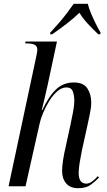

<svg xmlns="http://www.w3.org/2000/svg" viewBox="-20 -978 560 1008"><path d="M390 10Q349 10 327.5 -15Q306 -40 306 -81Q306 -104 311 -137Q316 -170 325 -208L351 -328Q356 -354 363 -387.5Q370 -421 370 -451Q370 -478 362 -498.5Q354 -519 329 -519Q304 -519 281 -499Q258 -479 239 -448.5Q220 -418 206.5 -385.5Q193 -353 188 -329L114 0H25L169 -675Q172 -690 174 -700Q176 -710 176 -716Q176 -735 162.5 -742.5Q149 -750 123 -750H112L114 -760H279L230 -531Q226 -513 220 -487.5Q214 -462 208.5 -437.5Q203 -413 199 -400H202Q237 -474 275 -509.5Q313 -545 367 -545Q419 -545 439 -513.5Q459 -482 459 -440Q459 -413 452 -381.5Q445 -350 440 -324L410 -188Q403 -154 398 -122.5Q393 -91 393 -70Q393 -14 433 -14Q447 -14 462.5 -24.5Q478 -35 493 -53L500 -46Q479 -24 455 -7Q431 10 390 10ZM244 -807Q263 -827 286 -853.5Q309 -880 330 -907.5Q351 -935 367 -958H441Q446 -936 458 -907.5Q470 -879 483.5 -852Q497 -825 508 -807L506 -798H496Q464 -828 439 -855.5Q414 -883 397 -911Q367 -882 330 -853.5Q293 -825 254 -798H243Z"/></svg>

Font: Noto Serif Display Condensed
Style: Italic
Weight: 400
Width: 3
Italic angle: -12°
Designer: Monotype Design Team
Foundry: Monotype Imaging Inc.
Version: Version 2.009